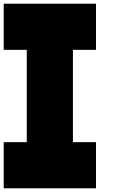

<svg xmlns="http://www.w3.org/2000/svg" viewBox="-20 -820 640 1040"><path d="M0 -50V200H500V-50H375V-550H500V-800H0V-550H125V-50Z"/></svg>

Font: Kubos
Style: Regular
Weight: 400
Version: Version 001.000